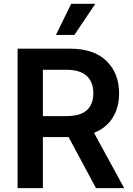

<svg xmlns="http://www.w3.org/2000/svg" viewBox="-20 -981 691 1001"><path d="M627.5 0H480.5L337.7 -266.3H203.5V0H71.7V-727.3H344.5Q469.8 -727.3 535.3 -663Q600.9 -598.7 600.9 -494.7Q600.9 -420.5 567.5 -367.2Q534.1 -313.9 470.2 -288.4ZM324.9 -375.7Q398.1 -375.7 432.4 -406.2Q466.6 -436.8 466.6 -494.7Q466.6 -552.9 432.4 -585Q398.1 -617.2 324.2 -617.2H203.5V-375.7ZM367.9 -799H271.7L351.2 -961.3H476.9Z"/></svg>

Font: Linik Sans SemiBold
Style: Regular
Weight: 600
Designer: Rasmus Andersson (font), Cristiano Sobral (main changes)
Foundry: rsms
Version: Version 3.018;June 1, 2022;FontCreator 14.0.0.2814 64-bit; t